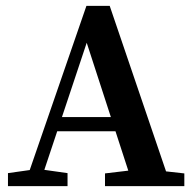

<svg xmlns="http://www.w3.org/2000/svg" viewBox="-20 -631 656 651"><path d="M7 0V-44L99 -57H117L209 -44V0ZM62 0 273 -611H352L560 0H432L274 -486L112 0ZM155 -186 171 -234H419L437 -186ZM336 0V-43L445 -56H489L605 -43V0Z"/></svg>

Font: Lisu Bosa ExtraBold
Style: Regular
Weight: 800
Designer: David Morse, Annie Olsen, Victor Gaultney, Frank Grießhammer (Latin)
Foundry: SIL International
Version: Version 2.000